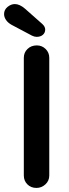

<svg xmlns="http://www.w3.org/2000/svg" viewBox="-42 -923 337 943"><path d="M137 0Q110 0 92.5 -17.5Q75 -35 75 -61V-639Q75 -665 93 -682.5Q111 -700 139 -700Q164 -700 182 -682.5Q200 -665 200 -639V-61Q200 -35 181 -17.5Q162 0 137 0ZM115 -748 15 -801Q-3 -811 -12.5 -825Q-22 -839 -22 -854Q-22 -875 -5 -889Q12 -903 31 -903Q54 -903 80 -881L166 -805Q180 -792 180 -778Q180 -762 168.5 -752Q157 -742 138 -742Q127 -742 115 -748Z"/></svg>

Font: Quicksand
Style: Bold
Weight: 700
Version: Version 3.000